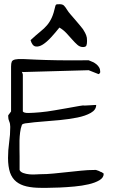

<svg xmlns="http://www.w3.org/2000/svg" viewBox="-20 -902 564 923"><path d="M91.8 -555.7Q87.9 -555.7 85 -556.6Q89.8 -546.9 89.8 -543V-366.2Q94.7 -358.4 118.2 -358.9Q141.6 -359.4 173.8 -362.3Q206.1 -365.2 242.2 -371.6Q278.3 -377.9 309.6 -383.3Q340.8 -388.7 361.3 -392.6Q382.8 -396.5 384.8 -394.5Q387.7 -394.5 396 -395Q404.3 -395.5 414.1 -396Q423.8 -396.5 431.6 -397Q439.5 -397.5 442.4 -397.5Q442.4 -374 416.5 -359.4Q390.6 -344.7 351.6 -336.9Q312.5 -329.1 267.1 -324.7Q221.7 -320.3 182.1 -317.4Q142.6 -314.5 115.2 -310.5Q86.9 -308.6 85 -300.8Q79.1 -285.2 76.7 -265.6Q74.2 -246.1 73.7 -226.1Q73.2 -206.1 73.7 -186Q74.2 -166 74.2 -150.4Q74.2 -146.5 74.2 -136.7Q74.2 -127 74.2 -116.7Q74.2 -106.4 74.2 -97.2Q74.2 -87.9 74.2 -85Q78.1 -75.2 91.8 -70.3Q105.5 -65.4 121.1 -64Q136.7 -62.5 150.4 -63.5Q166 -64.5 171.9 -64.5Q205.1 -64.5 238.3 -67.9Q271.5 -71.3 304.2 -74.7Q336.9 -78.1 369.6 -81.5Q402.3 -85 435.5 -85H441.4Q443.4 -84 447.3 -83Q451.2 -82 455.6 -80.1Q460 -78.1 462.9 -76.2Q466.8 -74.2 468.8 -74.2Q470.7 -73.2 474.6 -70.3Q478.5 -68.4 478.5 -66.4Q478.5 -47.9 458 -35.6Q437.5 -23.4 406.2 -16.1Q375 -8.8 337.9 -5.4Q300.8 -2 266.6 -0.5Q232.4 1 208 1Q183.6 1 176.8 1Q137.7 1 107.9 -5.9Q78.1 -12.7 58.1 -28.8Q38.1 -44.9 28.3 -72.3Q18.6 -101.6 18.6 -142.6Q18.6 -179.7 23.9 -216.8Q29.3 -253.9 29.3 -292Q29.3 -307.6 24.4 -318.4Q19.5 -329.1 19.5 -341.8V-347.7Q21.5 -349.6 26.4 -356.9Q31.2 -364.3 33.2 -366.2V-582Q33.2 -597.7 36.6 -605.5Q40 -613.3 53.2 -616.2Q66.4 -619.1 90.3 -618.2Q114.3 -617.2 155.8 -615.2Q197.3 -613.3 257.8 -612.3Q320.3 -611.3 406.2 -612.3Q416 -608.4 425.8 -604Q435.5 -599.6 443.8 -592.8Q452.1 -585.9 457 -577.1Q461.9 -568.4 461.9 -555.7Q461.9 -552.7 458.5 -548.8Q455.1 -544.9 453.1 -545.9L406.2 -564.5ZM265.6 -769.5Q247.1 -746.1 226.1 -723.1Q205.1 -700.2 186 -688Q167 -675.8 150.9 -678.7Q134.8 -681.6 127 -709Q154.3 -734.4 173.8 -750Q193.4 -765.6 206.5 -781.2Q219.7 -796.9 229 -817.4Q238.3 -837.9 246.1 -873Q248 -880.9 254.4 -881.3Q260.7 -881.8 266.6 -881.8Q280.3 -881.8 287.1 -875.5Q293.9 -869.1 302.7 -854.5Q308.6 -844.7 319.3 -832.5Q330.1 -820.3 341.3 -807.1Q352.5 -793.9 362.8 -781.7Q373 -769.5 378.9 -761.7Q385.7 -751 389.2 -744.1Q392.6 -737.3 394.5 -731.9Q396.5 -726.6 397.5 -720.7Q398.4 -714.8 398.4 -705.1Q398.4 -691.4 395.5 -683.6Q392.6 -675.8 378.9 -675.8Q364.3 -675.8 352.1 -686.5Q339.8 -697.3 327.1 -711.9Q314.5 -726.6 299.3 -742.7Q284.2 -758.8 265.6 -769.5Z"/></svg>

Font: Indie Flower
Style: Regular
Weight: 400
Designer: Kimberly Geswein
Foundry: Kimberly Geswein
Version: Version 1.001 2010